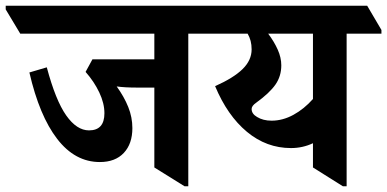

<svg xmlns="http://www.w3.org/2000/svg" viewBox="-78 -645 1357 673"><path d="M272 -77Q185 -77 122.5 -158Q60 -239 25 -391L86 -409Q117 -293 154 -240.5Q191 -188 234 -188Q288 -188 288 -248Q288 -283 270 -321Q252 -359 222 -393L246 -437H463V-527H-7L-58 -612V-625H653L704 -540V-527H582V8H569L463 -58V-338H402Q381 -338 363 -339Q345 -340 331 -342Q357 -306 371.5 -270Q386 -234 386 -196Q386 -141 356 -109Q326 -77 272 -77Z M942 -126Q856 -126 787.5 -183Q719 -240 676 -343Q741 -372 772.5 -403Q804 -434 804 -472Q804 -488 800.5 -501.5Q797 -515 790 -527H639L588 -612V-625H1209L1259 -540V-527H1137V8H1124L1019 -58V-143Q983 -126 942 -126ZM823 -235Q844 -222 874 -222Q913 -222 950.5 -242.5Q988 -263 1019 -298V-527H862Q883 -499 895.5 -471Q908 -443 908 -416Q908 -378 887.5 -348.5Q867 -319 820 -285Q804 -274 804 -263Q804 -246 823 -235Z"/></svg>

Font: Noto Serif Devanagari SemiCondensed
Style: Bold
Weight: 700
Width: 4
Designer: Universal Thirst, Indian Type Foundry and the Monotype Design Team
Foundry: Monotype Imaging Inc.
Version: Version 2.004; ttfautohint (v1.8.4.7-5d5b)